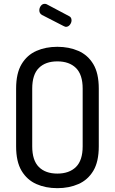

<svg xmlns="http://www.w3.org/2000/svg" viewBox="-20 -975 599 1001"><path d="M279 6Q218 6 169.5 -15.5Q121 -37 92.5 -84.5Q64 -132 64 -212V-513Q64 -593 92.5 -640.5Q121 -688 169.5 -709.5Q218 -731 279 -731Q340 -731 389 -709.5Q438 -688 466.5 -640.5Q495 -593 495 -513V-212Q495 -132 466.5 -84.5Q438 -37 389 -15.5Q340 6 279 6ZM279 -70Q341 -70 376 -104.5Q411 -139 411 -212V-513Q411 -586 376 -620.5Q341 -655 279 -655Q217 -655 182.5 -620.5Q148 -586 148 -513V-212Q148 -139 182.5 -104.5Q217 -70 279 -70ZM323 -835Q321 -835 318 -836.5Q315 -838 312 -839L199 -897Q185 -905 185 -921Q185 -934 193 -944.5Q201 -955 213 -955Q218 -955 223 -953L340 -891Q353 -885 353 -869Q353 -857 344.5 -846Q336 -835 323 -835Z"/></svg>

Font: Dosis ExtraLight Medium
Style: Regular
Weight: 500
Version: Version 3.001; ttfautohint (v1.8.2)